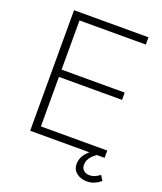

<svg xmlns="http://www.w3.org/2000/svg" viewBox="-163 -848 939 1115"><g transform="rotate(20 307.0 -290.5)"><path d="M99 0H559V-45H149V-351H539V-396H149V-700H559V-745H99ZM507 164Q533 164 554 155Q575 146 593 131L574 100Q561 110 545 117.5Q529 125 510 125Q489 125 474.5 113Q460 101 460 79Q460 48 483 24Q506 0 543 -19V-30H514Q468 -9 443 22Q418 53 418 88Q418 123 444 143.5Q470 164 507 164Z"/></g></svg>

Font: Plus Jakarta Sans ExtraLight
Style: Regular
Weight: 200
Designer: Gumpita Rahayu
Foundry: Tokotype
Version: Version 2.004; ttfautohint (v1.8.3)